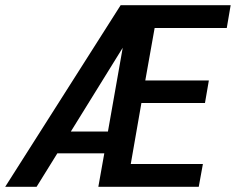

<svg xmlns="http://www.w3.org/2000/svg" viewBox="-48 -720 909 740"><path d="M548 -612 512 -410H757L742 -323H497L456 -88H734L718 0H331L354 -129H173L93 0H-28L417 -700H841L826 -612ZM368 -213 425 -536 225 -213Z"/></svg>

Font: Sarabun Medium
Style: Italic
Weight: 500
Italic angle: -10°
Designer: Suppakit Chalermlarp | Katatrad Co.,Ltd.
Foundry: Cadson Demak Co.,Ltd.
Version: Version 1.000; ttfautohint (v1.6)